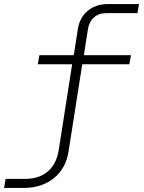

<svg xmlns="http://www.w3.org/2000/svg" viewBox="-93 -750 713 950"><path d="M-73 180 -65 135H31Q101 135 144 98Q187 61 198 -10L264 -432H94L102 -477H272L292 -605Q301 -663 341 -696.5Q381 -730 442 -730H595L587 -685H434Q396 -685 372 -664Q348 -643 342 -605L322 -477H555L547 -432H314L246 0Q233 84 173 132Q113 180 23 180Z"/></svg>

Font: JetBrains Mono Extra Light
Style: Italic
Weight: 200
Italic angle: -9°
Monospace: yes
Designer: Philipp Nurullin, Konstantin Bulenkov
Foundry: JetBrains
Version: 2.002